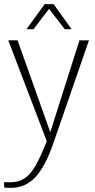

<svg xmlns="http://www.w3.org/2000/svg" viewBox="-20 -695 460 928"><path d="M410 -500 239 -6Q199 111 150.5 162Q102 213 33 213Q9 213 0 211V185Q8 186 30 186Q69 186 97.5 168Q126 150 151 107Q176 64 206 -13L20 -500H65L223 -56L364 -500ZM196 -675H239L326 -554H293L217 -652L142 -554H108Z"/></svg>

Font: Sarabun Thin
Style: Regular
Weight: 250
Designer: Suppakit Chalermlarp | Katatrad Co.,Ltd.
Foundry: Cadson Demak Co.,Ltd.
Version: Version 1.000; ttfautohint (v1.6)